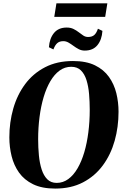

<svg xmlns="http://www.w3.org/2000/svg" viewBox="-20 -1118 734 1150"><path d="M310.5 11.5Q231.5 11.5 178.2 -14.5Q125 -40.5 94 -84.2Q63 -128 49.5 -182.8Q36 -237.5 36 -295Q36 -385.5 59.5 -467.8Q83 -550 130.5 -614Q178 -678 249.8 -715.2Q321.5 -752.5 417 -752.5Q496 -752.5 548.8 -726.8Q601.5 -701 632.5 -657.5Q663.5 -614 676.8 -559.8Q690 -505.5 690 -448.5Q690 -357.5 666.8 -274.8Q643.5 -192 596 -127.5Q548.5 -63 477.2 -25.8Q406 11.5 310.5 11.5ZM319.5 -22.5Q357.5 -22.5 389 -45.5Q420.5 -68.5 444.5 -109.8Q468.5 -151 484.8 -206Q501 -261 509.2 -325.8Q517.5 -390.5 517.5 -460Q517.5 -509 513.5 -555.2Q509.5 -601.5 498 -638.2Q486.5 -675 464.5 -696.5Q442.5 -718 406.5 -718Q368 -718 336.8 -695.2Q305.5 -672.5 281.5 -631.5Q257.5 -590.5 241.2 -535.8Q225 -481 216.8 -417Q208.5 -353 208.5 -284Q208.5 -234 213 -187.2Q217.5 -140.5 229.5 -103.2Q241.5 -66 263.2 -44.2Q285 -22.5 319.5 -22.5ZM487.5 -815Q467.5 -815 451 -823.8Q434.5 -832.5 419.8 -843.5Q405 -854.5 390.2 -863Q375.5 -871.5 359.5 -871.5Q336 -871.5 322.5 -859.2Q309 -847 300 -822L273 -835Q276.5 -887.5 303.2 -920.2Q330 -953 379.5 -953Q403 -953 420.2 -944.5Q437.5 -936 451.5 -925Q465.5 -914 478.8 -905.2Q492 -896.5 507.5 -896.5Q531 -896.5 544.5 -908.2Q558 -920 566.5 -946L593.5 -933Q590 -880 563.5 -847.5Q537 -815 487.5 -815ZM318 -1098H623L610 -1017H305Z"/></svg>

Font: Merriweather 120pt ExtraBold
Style: Italic
Weight: 800
Italic angle: -7.8°
Version: Version 2.101